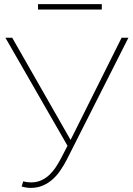

<svg xmlns="http://www.w3.org/2000/svg" viewBox="-20 -892 640 922"><path d="M318.8 -220.2 330.1 -242.2 564 -710.9H596.7L300.8 -125.5Q287.1 -99.1 270.5 -74.5Q253.9 -49.8 232.9 -31Q211.9 -12.2 185.8 -1Q159.7 10.3 127 10.3Q115.7 10.3 105.2 8.5Q94.7 6.8 84 3.9L91.3 -21Q101.1 -18.6 110.4 -17.3Q119.6 -16.1 129.4 -16.1Q156.2 -16.1 177.7 -25.9Q199.2 -35.6 216.3 -51.5Q233.4 -67.4 247.1 -87.9Q260.7 -108.4 272 -129.9L304.2 -191.9L5.9 -710.9H38.6ZM468.8 -846.2H162.6V-872.1H468.8Z"/></svg>

Font: Roboto Mono Thin
Style: Regular
Weight: 250
Designer: Google
Version: Version 2.000985; 2015; ttfautohint (v1.3)